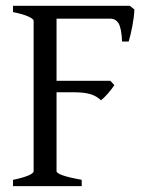

<svg xmlns="http://www.w3.org/2000/svg" viewBox="-20 -635 518 655"><path d="M438.5 -602.5Q437.5 -577.1 431.2 -544.4Q424.8 -511.7 418.9 -493.2H396.5Q394.5 -538.1 384.8 -554.7Q375 -571.3 356.4 -571.3H148.4L162.1 -615.2H422.9ZM370.1 -344.7Q361.3 -331.1 348.1 -315.9Q335 -300.8 324.2 -293Q310.5 -306.6 289.6 -313.5Q268.6 -320.3 227.5 -320.3H126L137.7 -359.4H356.4ZM24.4 0V-21.5Q57.6 -28.3 76.2 -36.1Q94.7 -43.9 94.7 -50.8V-564.5Q94.7 -570.3 76.7 -578.6Q58.6 -586.9 24.4 -593.8V-615.2H244.1V-593.8Q210.9 -586.9 191.9 -584Q172.9 -581.1 172.9 -575.2V-50.8Q172.9 -44.9 191.9 -37.6Q210.9 -30.3 258.8 -21.5V0Z"/></svg>

Font: Podda
Style: Regular
Weight: 400
Designer: Md. Tanbin Islam Siyam
Foundry: Tanbin Islam Siyam
Version: Version 0.258